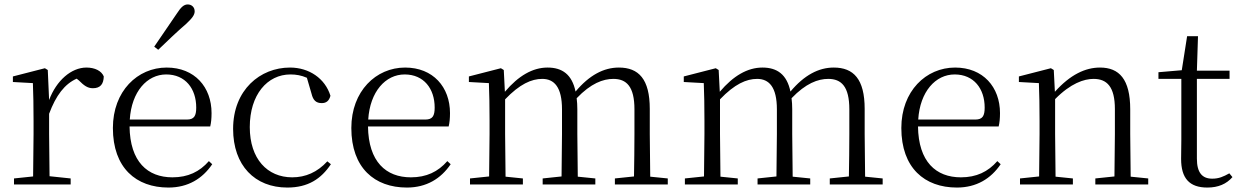

<svg xmlns="http://www.w3.org/2000/svg" viewBox="-20 -830 5581 864"><path d="M201 -318C232 -401 271 -452 325 -476L335 -468C358 -445 374 -433 398 -433C432 -433 446 -452 447 -486C437 -511 407 -526 369 -526C301 -526 234 -468 201 -380L195 -515L182 -523L38 -486V-461L128 -456C130 -406 131 -354 131 -285V-227L129 -36L43 -27V0H298V-27L203 -37L201 -227Z M674 -620 692 -606C735 -647 776 -687 817 -722C845 -748 856 -763 856 -779C856 -799 841 -810 825 -810C808 -810 795 -799 775 -768C742 -719 708 -670 674 -620ZM738 14C826 14 891 -26 935 -91L920 -105C878 -57 826 -32 756 -32C644 -32 565 -102 563 -261H926C930 -277 932 -297 932 -321C932 -438 856 -526 730 -526C599 -526 488 -420 488 -254C488 -74 593 14 738 14ZM564 -292C572 -418 642 -495 728 -495C814 -495 863 -431 863 -346C863 -309 854 -292 821 -292Z M1273 14C1366 14 1425 -25 1469 -91L1453 -104C1408 -55 1355 -32 1295 -32C1183 -32 1104 -115 1104 -258C1104 -404 1183 -495 1287 -495C1312 -495 1336 -491 1361 -480L1382 -408C1389 -379 1402 -366 1428 -366C1448 -366 1461 -376 1467 -399C1443 -477 1371 -526 1285 -526C1151 -526 1029 -426 1029 -250C1029 -85 1127 14 1273 14Z M1811 14C1899 14 1964 -26 2008 -91L1993 -105C1951 -57 1899 -32 1829 -32C1717 -32 1638 -102 1636 -261H1999C2003 -277 2005 -297 2005 -321C2005 -438 1929 -526 1803 -526C1672 -526 1561 -420 1561 -254C1561 -74 1666 14 1811 14ZM1637 -292C1645 -418 1715 -495 1801 -495C1887 -495 1936 -431 1936 -346C1936 -309 1927 -292 1894 -292Z M2831 0H2985V-27L2906 -35L2904 -227V-340C2904 -474 2854 -526 2765 -526C2697 -526 2632 -492 2570 -418C2554 -495 2510 -526 2444 -526C2377 -526 2313 -489 2252 -417L2247 -515L2234 -523L2090 -486V-461L2180 -456C2182 -406 2183 -354 2183 -286V-227L2181 -36L2095 -27V0H2333V-27L2255 -35L2253 -227V-383C2319 -452 2372 -475 2420 -475C2474 -475 2509 -438 2509 -338V-227L2507 -36L2422 -27V0H2659V-27L2580 -35L2578 -227V-338C2578 -356 2577 -373 2575 -388C2639 -455 2694 -475 2740 -475C2799 -475 2835 -441 2835 -338V-227C2835 -172 2834 -91 2833 -36L2747 -27V0Z M3798 0H3952V-27L3873 -35L3871 -227V-340C3871 -474 3821 -526 3732 -526C3664 -526 3599 -492 3537 -418C3521 -495 3477 -526 3411 -526C3344 -526 3280 -489 3219 -417L3214 -515L3201 -523L3057 -486V-461L3147 -456C3149 -406 3150 -354 3150 -286V-227L3148 -36L3062 -27V0H3300V-27L3222 -35L3220 -227V-383C3286 -452 3339 -475 3387 -475C3441 -475 3476 -438 3476 -338V-227L3474 -36L3389 -27V0H3626V-27L3547 -35L3545 -227V-338C3545 -356 3544 -373 3542 -388C3606 -455 3661 -475 3707 -475C3766 -475 3802 -441 3802 -338V-227C3802 -172 3801 -91 3800 -36L3714 -27V0Z M4286 14C4374 14 4439 -26 4483 -91L4468 -105C4426 -57 4374 -32 4304 -32C4192 -32 4113 -102 4111 -261H4474C4478 -277 4480 -297 4480 -321C4480 -438 4404 -526 4278 -526C4147 -526 4036 -420 4036 -254C4036 -74 4141 14 4286 14ZM4112 -292C4120 -418 4190 -495 4276 -495C4362 -495 4411 -431 4411 -346C4411 -309 4402 -292 4369 -292Z M4994 0H5147V-27L5068 -35L5066 -227V-338C5066 -474 5016 -526 4930 -526C4864 -526 4796 -494 4727 -417L4722 -515L4709 -523L4565 -486V-461L4655 -456C4657 -406 4658 -353 4658 -285V-227L4656 -36L4570 -27V0H4808V-27L4730 -35L4728 -227V-384C4798 -455 4858 -475 4901 -475C4961 -475 4997 -440 4997 -339V-227L4995 -36L4909 -27V0Z M5413 14C5462 14 5499 -2 5526 -33L5512 -50C5485 -35 5465 -26 5435 -26C5390 -26 5366 -53 5366 -116V-475H5513V-512H5366L5371 -667H5322L5298 -514L5193 -505V-475H5296V-201C5296 -165 5295 -146 5295 -115C5295 -28 5332 14 5413 14Z"/></svg>

Font: Noto Serif KR Light
Style: Regular
Weight: 300
Designer: Ryoko NISHIZUKA 西塚涼子 (kana & ideographs); Frank Grießhammer (Latin, Greek & Cyrillic); Wenlong ZHANG 张文龙 (bopomofo); San
Foundry: Adobe
Version: Version 2.001;hotconv 1.1.0;makeotfexe 2.6.0